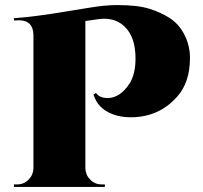

<svg xmlns="http://www.w3.org/2000/svg" viewBox="-20 -738 800 758"><path d="M112 -600Q111 -658 54 -658Q49 -658 36 -657L34 -666Q118 -672 237 -692Q356 -712 386.5 -715Q417 -718 443 -718Q523 -718 569.5 -703.5Q616 -689 651 -666Q686 -643 707 -603Q730 -559 730 -509.5Q730 -460 717 -422Q704 -384 680 -357Q608 -275 496 -275Q457 -275 425 -287Q366 -309 349 -365L359 -371Q373 -351 405 -351Q454 -351 492 -409Q515 -446 515 -507Q515 -592 472 -633Q440 -664 391 -664Q379 -664 366 -662L317 -655V-73Q318 -47 336.5 -28.5Q355 -10 381 -10H394V0H35V-10H48Q74 -10 92.5 -28.5Q111 -47 112 -73Z"/></svg>

Font: Cinzel Decorative Black
Style: Regular
Weight: 900
Designer: Natanael Gama
Version: Version 1.002;PS 001.002;hotconv 1.0.56;makeotf.lib2.0.21325